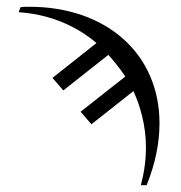

<svg xmlns="http://www.w3.org/2000/svg" viewBox="-20 -563 535 567"><path d="M265 -436 135 -333 167 -296 300 -401C319 -380 336 -358 350 -337L218 -233L250 -196L374 -294C393 -253 411 -194 411 -128C411 -91 406 -54 396 -16H413C438 -78 451 -139 451 -199C451 -405 293 -543 67 -543C59 -543 49 -543 41 -542L35 -527C152 -519 227 -468 265 -436Z"/></svg>

Font: Libertinus Math
Style: Regular
Weight: 400
Designer: Philipp H. Poll
Foundry: Khaled Hosny
Version: Version 6.2